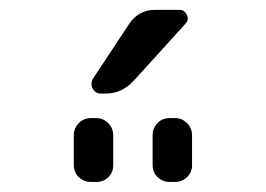

<svg xmlns="http://www.w3.org/2000/svg" viewBox="-20 -980 540 390"><path d="M335 -740.2Q349.6 -740.2 359.9 -730Q370.1 -719.7 370.1 -705.1V-644.5Q370.1 -629.9 359.9 -620.1Q349.6 -610.4 335 -610.4H325.2Q310.5 -610.4 300.3 -620.1Q290 -629.9 290 -644.5V-705.1Q290 -719.7 299.8 -730Q309.6 -740.2 325.2 -740.2ZM165 -610.4Q150.4 -610.4 140.1 -620.1Q129.9 -629.9 129.9 -644.5V-705.1Q129.9 -719.7 140.1 -730Q150.4 -740.2 165 -740.2H174.8Q189.5 -740.2 199.7 -730Q210 -719.7 210 -705.1V-644.5Q210 -629.9 200.2 -620.1Q190.4 -610.4 174.8 -610.4ZM294.9 -960H344.7Q354.5 -960 359.4 -950.2Q364.3 -940.4 357.4 -932.6L252.9 -817.4Q228.5 -790 195.3 -790H184.6Q173.8 -790 168.5 -799.8Q163.1 -809.6 168.9 -820.3L241.2 -929.7Q260.7 -960 294.9 -960Z"/></svg>

Font: Rounded-L Mgen+ 2m regular
Style: Regular
Weight: 400
Designer: [Source Han Sans]
Ryoko NISHIZUKA  (kana & ideographs); Paul D. Hunt (Latin, Greek & Cyrillic); Wenlong ZHANG  (bopomofo
Version: Version 1.059.20150602